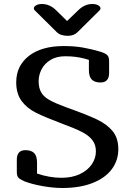

<svg xmlns="http://www.w3.org/2000/svg" viewBox="-20 -939 671 959"><path d="M424 -589V-640Q420 -641 407 -645Q361 -658 306 -658Q262 -658 232 -639.5Q202 -621 187.5 -592.5Q173 -564 173 -534Q173 -500 185.5 -478Q198 -456 226 -440Q254 -424 308 -404Q415 -366 465 -342Q515 -318 543 -283.5Q571 -249 571 -194Q571 -138 538.5 -94Q506 -50 442.5 -25Q379 0 291 0Q246 0 192.5 -9.5Q139 -19 103 -33Q80 -43 72 -51.5Q64 -60 64 -81V-141Q64 -189 107 -189Q136 -189 150.5 -174.5Q165 -160 165 -126V-72Q228 -51 287 -51Q341 -51 380 -70Q419 -89 439 -119Q459 -149 459 -183Q459 -216 441.5 -239Q424 -262 389 -280Q354 -298 291 -321Q206 -353 160.5 -375.5Q115 -398 88 -434.5Q61 -471 61 -528Q61 -610 124 -659.5Q187 -709 299 -709Q351 -709 394 -701.5Q437 -694 484 -680Q508 -672 516.5 -663Q525 -654 525 -633V-575Q525 -527 482 -527Q453 -527 438.5 -541.5Q424 -556 424 -589ZM441 -919Q459 -919 470.5 -912.5Q482 -906 482 -897Q482 -892 478 -888L368 -779Q349 -760 319 -760Q282 -760 263 -779L153 -888Q149 -892 149 -897Q149 -906 160.5 -912.5Q172 -919 190 -919Q228 -919 260 -888L315 -834L371 -888Q403 -919 441 -919Z"/></svg>

Font: Marmelad for Arash.Academy
Style: Regular
Weight: 400
Designer: Manvel Shmavonyan
Foundry: Cyreal
Version: Version 1.110;Glyphs 3.2 (3202)